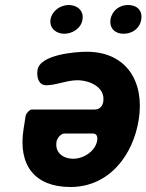

<svg xmlns="http://www.w3.org/2000/svg" viewBox="-20 -741 586 768"><path d="M74 -223C52 -80 119 7 262 7C417 7 513 -121 535 -263C559 -415 485 -534 327 -534C286 -534 140 -524 130 -461C126 -432 134 -400 165 -400C205 -400 247 -420 289 -420C338 -420 402 -393 393 -334C391 -319 380 -303 360 -303H107C98 -303 85 -287 83 -280C82 -272 75 -232 74 -223ZM206 -174C208 -187 222 -207 239 -207H352C368 -207 371 -191 369 -180C362 -135 313 -106 273 -106C233 -106 199 -130 206 -174ZM182 -663C177 -628 205 -606 237 -606C270 -606 305 -628 310 -663C316 -699 288 -721 255 -721C223 -721 188 -699 182 -663ZM422 -663C417 -628 440 -606 474 -606C508 -606 539 -626 545 -663C551 -701 526 -721 492 -721C458 -721 428 -699 422 -663Z"/></svg>

Font: Asimov Print
Style: CIt
Weight: 500
Designer: Google
Version: Version 2.000980: 2014